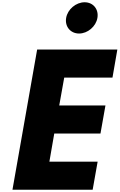

<svg xmlns="http://www.w3.org/2000/svg" viewBox="-20 -1675 1056 1695"><path d="M727 -1655C651 -1655 577 -1593 564 -1517C551 -1441 602 -1379 678 -1379C754 -1379 827 -1441 840 -1517C853 -1593 803 -1655 727 -1655ZM1016 -1238H308L90 0H798L842 -248H416L459 -496H867L911 -744H503L547 -990H973Z"/></svg>

Font: Hussar Dziwak
Style: Kur
Weight: 400
Version: Version 1.022